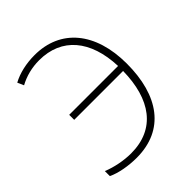

<svg xmlns="http://www.w3.org/2000/svg" viewBox="-206 -845 975 975"><g transform="rotate(-45 281.5 -357.0)"><path d="M206 11C407 11 509 -135 509 -363C509 -588 394 -725 208 -725C148 -725 91 -712 47 -688L62 -654C104 -677 153 -690 206 -690C367 -690 462 -577 469 -386H118V-350H469C466 -151 378 -25 202 -25C150 -25 90 -37 44 -56V-20C85 0 148 11 206 11Z"/></g></svg>

Font: Noto Sans Mono SemiCondensed ExtraLight
Style: Regular
Weight: 200
Width: 4
Designer: Monotype Design Team
Foundry: Monotype Imaging Inc.
Version: Version 2.014